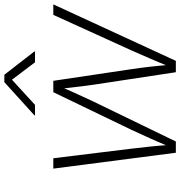

<svg xmlns="http://www.w3.org/2000/svg" viewBox="6 -804 799 850"><g transform="rotate(-90 405.0 -379.5)"><path d="M153.3 0 83 -542.5H128.9L171.4 -195.8Q176.3 -157.2 180.4 -116Q184.6 -74.7 188 -27.3H179.7Q198.7 -73.2 217.3 -114.7Q235.8 -156.2 254.4 -195.8L421.4 -542.5H471.7L523.4 -195.8Q529.3 -157.2 533.9 -116Q538.6 -74.7 542.5 -27.3H534.2Q552.7 -73.7 570.6 -114.7Q588.4 -155.8 606 -195.8L763.7 -542.5H810.1L560.1 0H509.8L454.6 -363.3Q451.2 -387.2 448 -412.4Q444.8 -437.5 441.9 -463.4Q439 -489.3 436 -516.6H448.2Q437 -489.7 425.3 -463.6Q413.6 -437.5 402.1 -412.6Q390.6 -387.7 378.9 -362.8L203.1 0ZM365.2 -623.5H318.8L319.3 -626.5L465.8 -759.3H498.5L601.6 -626.5L601.1 -623.5H553.7L476.6 -725.6Z"/></g></svg>

Font: Inter 16pt ExtraLight
Style: Italic
Weight: 250
Italic angle: -9.3988°
Version: Version 4.001;git-66647c0bb